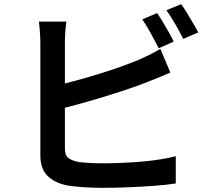

<svg xmlns="http://www.w3.org/2000/svg" viewBox="-20 -866 1040 923"><path d="M735 -803Q748 -785 763 -760Q778 -735 792 -710Q806 -685 815 -666L743 -634Q727 -665 705.5 -704.5Q684 -744 664 -773ZM851 -846Q864 -828 879.5 -802.5Q895 -777 909.5 -752.5Q924 -728 933 -710L861 -679Q845 -711 822.5 -750Q800 -789 780 -817ZM299 -762Q296 -741 294 -713.5Q292 -686 292 -665Q292 -650 292 -612Q292 -574 292 -522.5Q292 -471 292 -414.5Q292 -358 292 -305.5Q292 -253 292 -212.5Q292 -172 292 -153Q292 -120 308 -107Q324 -94 359 -87Q382 -84 413.5 -82.5Q445 -81 479 -81Q518 -81 565 -83Q612 -85 660.5 -89Q709 -93 751.5 -100Q794 -107 825 -115V16Q780 23 718 27.5Q656 32 591.5 34.5Q527 37 472 37Q425 37 381.5 34Q338 31 306 26Q243 14 208.5 -20.5Q174 -55 174 -119Q174 -146 174 -192Q174 -238 174 -295Q174 -352 174 -410.5Q174 -469 174 -521Q174 -573 174 -611.5Q174 -650 174 -665Q174 -676 173 -693.5Q172 -711 170.5 -729.5Q169 -748 167 -762ZM240 -453Q287 -463 341 -477.5Q395 -492 450.5 -509Q506 -526 556.5 -544Q607 -562 648 -579Q673 -590 698.5 -602.5Q724 -615 751 -631L799 -517Q773 -506 743 -493.5Q713 -481 689 -472Q644 -454 587 -435Q530 -416 469 -397.5Q408 -379 349 -363Q290 -347 240 -335Z"/></svg>

Font: Noto Sans KR SemiBold
Style: Regular
Weight: 600
Designer: Ryoko NISHIZUKA  (kana, bopomofo & ideographs); Paul D. Hunt (Latin, Greek & Cyrillic); Sandoll Communications , Soo-you
Foundry: Adobe
Version: Version 2.004-H2;hotconv 1.0.118;makeotfexe 2.5.65603